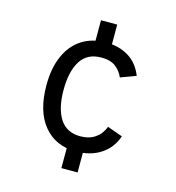

<svg xmlns="http://www.w3.org/2000/svg" viewBox="-108 -804 831 908"><g transform="rotate(15 308.0 -350.0)"><path d="M319.5 -81.8Q220.4 -81.8 162.7 -151.7Q105 -221.6 105 -348.8Q105 -432.6 131.5 -492.6Q158 -552.6 207.4 -584.7Q256.9 -616.8 326 -616.8Q390.5 -616.8 437.2 -587.7Q483.9 -558.6 506 -501.8L430.8 -473.8Q418.6 -503.2 393.1 -522.8Q367.5 -542.2 324 -542.2Q253 -542.2 221 -489.9Q189 -437.6 189 -348.8Q189 -258.2 221.6 -207.4Q254.1 -156.5 322 -156.5Q365 -156.5 394.7 -177.1Q424.4 -197.8 437.5 -233.8L512 -207.2Q492.5 -148.2 442 -115Q391.5 -81.8 319.5 -81.8ZM274.8 12V-98H354.2V12ZM274.8 -602V-712H354.2V-602Z"/></g></svg>

Font: Overpass Mono Light
Style: Regular
Weight: 300
Monospace: yes
Designer: Delve Withrington, Dave Bailey
Foundry: Delve Fonts LLC
Version: Version 4.000